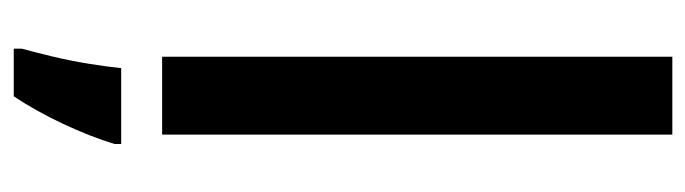

<svg xmlns="http://www.w3.org/2000/svg" viewBox="-388 -412 1021 286"><g transform="rotate(90 123.0 -269.5)"><path d="M181 0H65V-760H181ZM195 71Q184 107 165 147.5Q146 188 124 221H53V209Q58 191 64.5 164Q71 137 75.5 109Q80 81 82 61H195Z"/></g></svg>

Font: Noto Sans Khmer UI Condensed SemiBold
Style: Regular
Weight: 600
Width: 3
Designer: Danh Hong and the Monotype Design Team
Foundry: Monotype Imaging Inc.
Version: Version 2.002; ttfautohint (v1.8.4.7-5d5b)